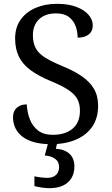

<svg xmlns="http://www.w3.org/2000/svg" viewBox="-20 -744 584 1004"><path d="M247 10Q198 10 160.5 0Q123 -10 98 -29Q73 -48 60.5 -74Q48 -100 48 -131Q48 -151 56.5 -166Q65 -181 81 -189.5Q97 -198 120 -198Q122 -157 136 -120.5Q150 -84 179 -61.5Q208 -39 255 -39Q322 -39 360 -71.5Q398 -104 398 -165Q398 -202 383.5 -227.5Q369 -253 335.5 -275Q302 -297 243 -321Q181 -347 140 -377Q99 -407 79 -447.5Q59 -488 59 -543Q59 -600 87.5 -640.5Q116 -681 165.5 -702.5Q215 -724 278 -724Q338 -724 379.5 -708Q421 -692 443 -666.5Q465 -641 465 -612Q465 -580 443.5 -563.5Q422 -547 386 -547Q386 -578 375.5 -607Q365 -636 340.5 -655Q316 -674 274 -674Q216 -674 184 -643Q152 -612 152 -560Q152 -520 166.5 -492.5Q181 -465 215 -443.5Q249 -422 307 -398Q366 -374 407.5 -345.5Q449 -317 471 -280Q493 -243 493 -191Q493 -127 463 -82.5Q433 -38 377.5 -14Q322 10 247 10ZM237 240Q221 240 199.5 237Q178 234 160 229V178Q178 182 196.5 184Q215 186 228 186Q257 186 273 170.5Q289 155 289 130Q289 101 267.5 86Q246 71 214 69L235 -9H282L272 34Q305 36 326.5 48Q348 60 358.5 79.5Q369 99 369 126Q369 179 335 209.5Q301 240 237 240Z"/></svg>

Font: Noto Serif Georgian
Style: Regular
Weight: 400
Designer: Monotype Design Team, Akaki Razmadze
Foundry: Google LLC
Version: Version 2.002